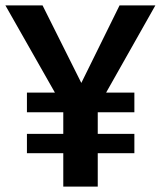

<svg xmlns="http://www.w3.org/2000/svg" viewBox="-22 -693 597 713"><path d="M341 0H213V-124H78V-196H213V-276H78V-349H182L-2 -673H136L280 -385L422 -673H555L372 -349H477V-276H341V-196H477V-124H341Z"/></svg>

Font: Trujillo Medium
Style: Regular
Weight: 500
Designer: Fira Sans original fonts by bBox Type GmbH, Carrois Corporate GbR, & Edenspiekermann AG / Changes by Cristiano Sobral
Foundry: Fira Sans original fonts by bBox Type GmbH, Carrois Corporate GbR, & Edenspiekermann AG / Changes by Cristiano Sobral
Version: Version 4.301;October 17, 2021;FontCreator 14.0.0.2814 64-bi